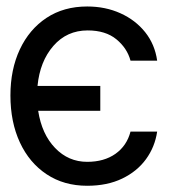

<svg xmlns="http://www.w3.org/2000/svg" viewBox="-20 -573 574 604"><path d="M295.5 -302.6V-224.4H100.1Q111.5 -150.9 153.4 -107.4Q195.3 -63.9 254.3 -63.9Q307.5 -63.9 343.2 -89.1Q378.9 -114.3 390.6 -159.1H474.4Q467.3 -110.8 439.3 -72.3Q411.2 -33.7 364.3 -11.2Q317.5 11.4 254.3 11.4Q181.1 11.4 126.8 -24.7Q72.4 -60.7 42.6 -124.8Q12.8 -188.9 12.8 -272.7Q12.8 -354.4 42.4 -417.6Q72.1 -480.8 126.2 -516.7Q180.4 -552.6 254.3 -552.6Q311.8 -552.6 359 -531.2Q406.2 -509.9 436.8 -471.6Q467.3 -433.2 474.4 -382.1H390.6Q380 -421.5 346.1 -449.4Q312.1 -477.3 255.7 -477.3Q190.3 -477.3 147.9 -428.6Q105.5 -380 98 -302.6Z"/></svg>

Font: Inter UI
Style: Regular
Weight: 400
Designer: Rasmus Andersson
Foundry: rsms
Version: Version 2.2